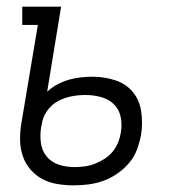

<svg xmlns="http://www.w3.org/2000/svg" viewBox="-20 -550 540 578"><path d="M202 8Q177 8 152.5 4Q128 0 107.5 -11Q87 -22 71.5 -40Q56 -58 48.5 -80.5Q41 -103 40.5 -127.5Q40 -152 44 -177L94 -475H47V-530H164L122 -274Q136 -287 153 -296Q170 -305 187.5 -310Q205 -315 223 -317Q241 -319 259 -319Q259 -319 259 -319Q259 -319 259 -319Q294 -319 326.5 -308.5Q359 -298 379.5 -273.5Q400 -249 405 -214.5Q410 -180 405 -146Q401 -124 393 -101.5Q385 -79 369.5 -60.5Q354 -42 334 -28Q314 -14 292 -6Q270 2 247.5 5Q225 8 202 8ZM203 -47Q219 -47 234.5 -49Q250 -51 265.5 -57Q281 -63 295 -72Q309 -81 319.5 -94Q330 -107 336 -122.5Q342 -138 344 -153Q348 -176 343 -199Q338 -222 322 -237Q306 -252 283.5 -258Q261 -264 237 -264Q237 -264 237 -264Q237 -264 237 -264Q216 -264 195 -260Q174 -256 154.5 -245.5Q135 -235 122 -216.5Q109 -198 106 -177L104 -168Q100 -144 103 -120.5Q106 -97 120 -79.5Q134 -62 156.5 -54.5Q179 -47 203 -47Z"/></svg>

Font: Iosevka Slab Light
Style: Italic
Weight: 300
Italic angle: -9°
Monospace: yes
Designer: Belleve Invis
Foundry: Belleve Invis
Version: Version 11.1.1; ttfautohint (v1.8.3)